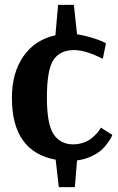

<svg xmlns="http://www.w3.org/2000/svg" viewBox="-20 -720 486 790"><path d="M222 50 209 -63Q29 -96 29 -317Q29 -420 76 -488Q123 -556 208 -575L219 -700H284L297 -579Q324 -575 354 -566Q384 -557 400 -550L416 -542L403 -478Q332 -514 285 -514Q227 -514 200 -473.5Q173 -433 173 -319Q173 -208 201 -167Q229 -126 281 -126Q303 -126 323 -133Q343 -140 355.5 -150Q368 -160 377.5 -170.5Q387 -181 391 -188L395 -195L442 -165Q441 -161 438 -155Q435 -149 423.5 -132.5Q412 -116 397 -102.5Q382 -89 355.5 -76.5Q329 -64 297 -60L288 50Z"/></svg>

Font: Arsenal
Style: Bold
Weight: 700
Designer: Andrij Shevchenko
Foundry: Stairsfor
Version: Version 2.001;PS 002.001;hotconv 1.0.88;makeotf.lib2.5.64775